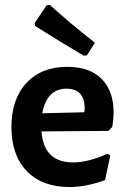

<svg xmlns="http://www.w3.org/2000/svg" viewBox="-20 -743 511 773"><path d="M181 -723Q260 -651 362 -571L330 -520L317 -519Q246 -560 122 -638L120 -651L168 -722ZM260 10Q150 10 88 -54Q26 -118 26 -231Q26 -344 86.5 -409Q147 -474 251 -474Q355 -474 403 -409Q451 -344 432 -232L417 -216L147 -214Q156 -89 275 -89Q334 -89 413 -124L424 -117L403 -18Q327 10 260 10ZM248 -386Q169 -386 150 -287L319 -291L321 -305Q321 -386 248 -386Z"/></svg>

Font: Alegreya Sans
Style: Bold
Weight: 700
Designer: Juan Pablo del Peral
Foundry: Huerta Tipografica
Version: Version 2.007